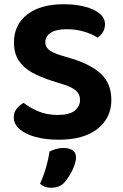

<svg xmlns="http://www.w3.org/2000/svg" viewBox="-20 -644 581 907"><path d="M253 -101Q308 -101 333 -121.5Q358 -142 358 -172Q358 -199 338.5 -216Q319 -233 280 -245L223 -263Q170 -280 130.5 -302Q91 -324 68.5 -358Q46 -392 46 -444Q46 -527 108.5 -575.5Q171 -624 280 -624Q337 -624 381 -612.5Q425 -601 450.5 -580Q476 -559 476 -529Q476 -509 466 -492.5Q456 -476 441 -466Q418 -482 379 -494Q340 -506 294 -506Q245 -506 219.5 -489Q194 -472 194 -444Q194 -423 211 -409Q228 -395 263 -384L319 -367Q409 -340 457.5 -294.5Q506 -249 506 -171Q506 -88 441.5 -36Q377 16 257 16Q196 16 148 3Q100 -10 72.5 -34Q45 -58 45 -90Q45 -114 59.5 -131.5Q74 -149 92 -158Q119 -136 160 -118.5Q201 -101 253 -101ZM286 216Q273 231 256.5 237Q240 243 221 243Q189 243 169 224Q187 184 198 145.5Q209 107 214 72Q227 65 244 60Q261 55 279 55Q306 55 322.5 65.5Q339 76 339 100Q339 116 331 138.5Q323 161 310.5 181.5Q298 202 286 216Z"/></svg>

Font: BalooTamma2Bold
Style: Bold
Weight: 700
Designer: Divya Kowshik, Shuchita Grover and Ek Type
Foundry: Ek Type
Version: Version 1.700